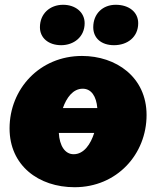

<svg xmlns="http://www.w3.org/2000/svg" viewBox="-20 -768 653 803"><path d="M292 15C469 15 593 -123 593 -287C593 -446 465 -534 323 -534C146 -534 20 -396 20 -231C20 -76 141 15 292 15ZM288 -123C252 -123 229 -158 226 -212H374C359 -165 331 -123 288 -123ZM236 -579C288 -579 334 -613 334 -671C334 -717 295 -748 244 -748C189 -748 147 -711 147 -654C147 -610 182 -579 236 -579ZM457 -579C513 -579 558 -613 558 -671C558 -717 520 -748 464 -748C410 -748 370 -711 370 -654C370 -609 403 -579 457 -579ZM243 -316C258 -359 285 -397 326 -397C362 -397 383 -365 387 -316Z"/></svg>

Font: Fixel Text 20240404 Black
Style: Italic
Weight: 900
Width: 4
Italic angle: -10°
Designer: AlfaBravo + MacPaw
Foundry: Kyrylo Tkachov, Marchela Mozhyna, Serhii Makarenko, Maria Weinstein, Zakhar Kryvoshyya
Version: Version 1.211;Glyphs 3.2 (3225)